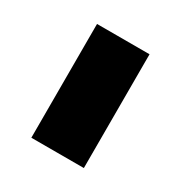

<svg xmlns="http://www.w3.org/2000/svg" viewBox="-79 -760 358 380"><g transform="rotate(30 100.0 -570.0)"><path d="M40 -700H160V-440H40Z"/></g></svg>

Font: PT Root UI Bold
Style: Regular
Weight: 700
Designer: Vitaly Kuzmin
Foundry: ParaType Ltd.
Version: Version 2.000G